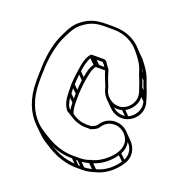

<svg xmlns="http://www.w3.org/2000/svg" viewBox="-128 -756 902 944"><g transform="rotate(20 322.5 -284.5)"><path d="M423 14C407 20 390 23 370 23H340C259 23 205 -12 154 -46C144 -52 135 -60 127 -68C84 -111 57 -174 57 -258V-283C57 -293 57 -303 58 -313C58 -379 70 -442 89 -491C105 -525 121 -562 146 -584C179 -611 206 -628 267 -628H312C374 -628 419 -601 448 -566C468 -542 491 -512 500 -480C508 -453 522 -427 528 -403L535 -383C550 -337 519 -297 487 -286C444 -271 402 -300 390 -334L384 -355C373 -381 363 -409 355 -437C345 -447 341 -457 331 -470C327 -472 324 -473 321 -475H267C262 -475 255 -475 250 -474C227 -451 222 -411 217 -379C213 -356 211 -330 209 -307L210 -259C210 -228 217 -199 231 -180C233 -177 234 -174 237 -173C253 -164 270 -151 289 -142C291 -140 297 -139 300 -138L312 -134C320 -132 332 -129 340 -129H375C387 -134 399 -138 409 -148C423 -170 438 -184 463 -189C490 -194 514 -185 531 -168C601 -98 496 -8 440 9L452 21C493 6 526 -24 548 -56L573 -32C551 1 517 31 476 44C473 45 469 46 466 47L443 24L452 21L440 9C435 11 430 12 424 13ZM336 -146 335 -145C328 -145 323 -146 316 -148L304 -152C292 -156 281 -163 269 -171C263 -186 260 -205 260 -224V-271C262 -294 263 -319 267 -341C272 -371 277 -407 293 -425H302H342C349 -400 360 -375 370 -351L376 -330C381 -318 388 -305 398 -295L433 -260C455 -238 490 -224 527 -237C565 -250 603 -296 584 -352L578 -372C571 -398 558 -424 550 -449C539 -485 515 -516 495 -541L460 -576C429 -614 379 -642 312 -642H267C203 -642 170 -624 136 -596C107 -571 91 -532 75 -497C54 -448 43 -380 43 -313C42 -303 42 -293 42 -283V-258C42 -169 70 -103 116 -57L152 -22C161 -13 170 -5 181 2C232 36 290 73 375 73H405C428 73 449 68 467 62C520 50 564 11 589 -29C616 -69 605 -115 577 -143L542 -179C522 -199 492 -210 460 -204C430 -198 412 -181 397 -158C392 -153 384 -149 371 -144H340C340 -144 337 -146 336 -146ZM387 58H378L358 38H367ZM408 58 387 37C400 36 413 33 424 30L447 53C434 56 422 58 408 58ZM357 57C305 53 265 36 228 14C259 28 295 37 337 37ZM536 -443C541 -427 547 -412 553 -398L542 -409C538 -424 532 -439 526 -453ZM520 -480 514 -486 511 -495ZM571 -346C584 -303 556 -265 526 -252L502 -276C530 -290 556 -324 554 -363ZM510 -248C485 -244 461 -254 445 -269C458 -266 472 -266 487 -270ZM305 -440 285 -460H316L326 -450C328 -447 330 -444 332 -440ZM279 -431C264 -412 258 -383 254 -358L232 -381C236 -408 241 -438 254 -456ZM251 -340C248 -323 247 -305 246 -288L225 -310C226 -327 227 -345 229 -362ZM245 -269V-242L225 -262C225 -271 224 -280 224 -289ZM245 -221C245 -208 246 -195 249 -184C234 -193 229 -217 226 -240ZM581 -45 556 -69C568 -90 571 -112 567 -132C589 -110 597 -77 581 -45ZM452 21C464 33 473 41 476 44C474 42 466 35 452 21ZM289 -142 440 9ZM250 -181Z"/></g></svg>

Font: Blanket
Style: Ugh
Weight: 900
Foundry: Cannot Into Space Fonts
Version: Version 0.9